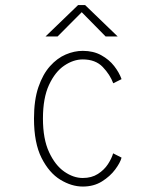

<svg xmlns="http://www.w3.org/2000/svg" viewBox="-20 -708 590 740"><path d="M299 11Q256 11 212.8 -15.2Q169.5 -41.5 140.2 -99.2Q111 -157 111 -251Q111 -322.5 128 -372.2Q145 -422 172.8 -453Q200.5 -484 233.5 -498Q266.5 -512 299 -512Q340 -512 370.2 -495.2Q400.5 -478.5 420 -453.5Q439.5 -428.5 448.5 -403L416.5 -387Q404 -420.5 376 -449.8Q348 -479 299 -479Q263 -479 227.8 -455.2Q192.5 -431.5 169 -381Q145.5 -330.5 145.5 -251Q145.5 -172.5 169 -121.8Q192.5 -71 227.8 -46.5Q263 -22 299 -22Q333 -22 357.2 -37.5Q381.5 -53 396 -75.2Q410.5 -97.5 416 -117L448.5 -100.5Q443.5 -81 424 -54.8Q404.5 -28.5 373 -8.8Q341.5 11 299 11ZM155.5 -567.5 281 -688.5H308L433.5 -567.5H387L295 -661L202 -567.5Z"/></svg>

Font: Trispace SemiCondensed Thin
Style: Regular
Weight: 100
Width: 4
Designer: Tyler Finck
Foundry: Etcetera Type Company
Version: Version 1.210; ttfautohint (v1.8.3)